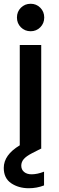

<svg xmlns="http://www.w3.org/2000/svg" viewBox="-30 -790 314 1020"><path d="M60 -697Q60 -728 81 -749Q102 -770 133 -770Q163 -770 184 -749Q205 -728 205 -697Q205 -666 184 -645Q163 -624 133 -624Q102 -624 81 -645Q60 -666 60 -697ZM138 136Q168 136 204 122V195Q166 210 123 210Q69 210 29.5 183.5Q-10 157 -10 102Q-10 33 75 -18V-551H189V0H187L140 24Q109 40 96 55.5Q83 71 83 90Q83 111 98 123.5Q113 136 138 136Z"/></svg>

Font: Poppins-tnum Medium
Style: Regular
Weight: 500
Designer: Ninad Kale (Devanagari), Jonny Pinhorn (Latin)
Foundry: Indian Type Foundry
Version: Version 4.004